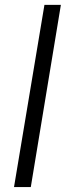

<svg xmlns="http://www.w3.org/2000/svg" viewBox="-20 -760 272 780"><path d="M227.3 -740.1 105.1 0H36.9L160.5 -740.1Z"/></svg>

Font: Inter UI Thin
Style: Italic
Weight: 100
Italic angle: -9.39999°
Designer: Rasmus Andersson
Foundry: rsms
Version: 3.2;8d6f07862